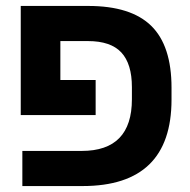

<svg xmlns="http://www.w3.org/2000/svg" viewBox="-20 -626 640 646"><path d="M423.8 -333Q423.8 -411.1 388.2 -449.5Q352.5 -487.8 275.9 -487.8H183.1V-356.9H301.8V-238.8H49.8V-606H276.9Q420.4 -606 488.8 -539.1Q557.1 -472.2 557.1 -331.1V-291Q557.1 0 257.8 0H55.2V-118.2H254.9Q423.8 -118.2 423.8 -292Z"/></svg>

Font: Liberation Mono
Style: Bold
Weight: 700
Monospace: yes
Designer: Steve Matteson
Foundry: Ascender Corporation
Version: Version 2.1.5